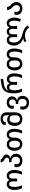

<svg xmlns="http://www.w3.org/2000/svg" viewBox="2888 -3698 1060 6877"><g transform="rotate(-90 3418.5 -260.0)"><path d="M115 0H222C180 -92 161 -173 161 -277C161 -402 200 -464 270 -464C332 -464 359 -411 359 -335V-178H461V-335C461 -417 492 -464 549 -464C622 -464 659 -396 659 -277C659 -174 640 -92 598 0H705C747 -94 768 -173 768 -277C768 -438 696 -549 559 -549C485 -549 435 -512 412 -450H407C385 -511 338 -549 261 -549C125 -549 53 -438 53 -277C53 -173 73 -94 115 0Z M1106 10C1255 10 1351 -84 1351 -218C1351 -344 1266 -405 1191 -419V-423C1266 -441 1322 -475 1322 -556C1322 -631 1271 -665 1223 -692C1182 -715 1147 -733 1147 -768H1040C1040 -689 1092 -662 1139 -635C1177 -613 1212 -591 1212 -542C1212 -495 1180 -464 1103 -464H1050V-378H1094C1195 -378 1241 -311 1241 -229C1241 -145 1199 -75 1106 -75C1022 -75 974 -119 974 -199C974 -227 978 -253 983 -272H881C875 -254 868 -226 868 -195C868 -61 967 10 1106 10Z M1691 10C1834 10 1926 -91 1926 -269V-318C1926 -417 1966 -464 2031 -464C2096 -464 2134 -396 2134 -277C2134 -174 2115 -92 2073 0H2180C2222 -92 2242 -173 2242 -286C2242 -438 2170 -549 2042 -549C1952 -549 1898 -512 1874 -438H1868C1840 -512 1767 -549 1690 -549C1549 -549 1457 -449 1457 -271C1457 -91 1557 10 1691 10ZM1693 -75C1605 -75 1566 -149 1566 -271C1566 -392 1604 -463 1692 -463C1778 -463 1817 -392 1817 -271C1817 -149 1778 -75 1693 -75Z M2592 10C2747 10 2833 -85 2833 -266V-560C2833 -685 2747 -770 2602 -770C2479 -770 2380 -709 2380 -618C2380 -607 2381 -595 2385 -582H2488C2487 -589 2486 -597 2486 -605C2486 -654 2533 -689 2602 -689C2690 -689 2727 -639 2727 -570V-527C2727 -502 2731 -473 2733 -456H2728C2695 -500 2647 -534 2565 -534C2435 -534 2348 -440 2348 -266C2348 -85 2445 10 2592 10ZM2592 -75C2499 -75 2457 -146 2457 -264C2457 -374 2502 -448 2588 -448C2697 -448 2730 -379 2730 -267V-249C2730 -144 2691 -75 2592 -75Z M3178 250C3328 250 3424 156 3424 14C3424 -103 3348 -167 3264 -180V-184C3348 -203 3404 -263 3404 -358C3404 -464 3315 -549 3183 -549C3053 -549 2961 -470 2961 -361C2961 -339 2964 -319 2971 -297H3075C3069 -317 3067 -335 3067 -353C3067 -421 3107 -464 3183 -464C3258 -464 3297 -412 3297 -349C3297 -281 3263 -224 3176 -224H3131V-138H3170C3267 -138 3314 -79 3314 8C3314 95 3272 165 3178 165C3080 165 3037 95 3037 21C3037 -6 3043 -42 3050 -63H2948C2939 -39 2931 -5 2931 32C2931 156 3025 250 3178 250Z M3575 0H3682C3640 -92 3621 -171 3621 -275C3621 -398 3661 -460 3731 -460C3792 -460 3820 -407 3820 -333V-180H3921V-333C3921 -413 3953 -460 4009 -460C4082 -460 4120 -392 4120 -276C4120 -172 4101 -92 4059 0H4166C4208 -94 4228 -171 4228 -276C4228 -435 4156 -545 4019 -545C3945 -545 3895 -508 3873 -446H3867C3846 -508 3798 -545 3730 -545C3688 -545 3649 -535 3613 -484H3609C3644 -593 3727 -627 3809 -644C3863 -655 3959 -668 4034 -680L4018 -770C3942 -759 3866 -746 3794 -732C3601 -693 3515 -562 3515 -316V-277C3515 -174 3533 -94 3575 0Z M4568 10C4711 10 4803 -91 4803 -269V-318C4803 -417 4843 -464 4908 -464C4973 -464 5011 -396 5011 -277C5011 -174 4992 -92 4950 0H5057C5099 -92 5119 -173 5119 -286C5119 -438 5047 -549 4919 -549C4829 -549 4775 -512 4751 -438H4745C4717 -512 4644 -549 4567 -549C4426 -549 4334 -449 4334 -271C4334 -91 4434 10 4568 10ZM4570 -75C4482 -75 4443 -149 4443 -271C4443 -392 4481 -463 4569 -463C4655 -463 4694 -392 4694 -271C4694 -149 4655 -75 4570 -75Z M5866 250 5945 209C5887 90 5748 35 5608 4C5458 -29 5333 -115 5333 -293C5333 -409 5372 -464 5437 -464C5499 -464 5526 -411 5526 -335V-178H5628V-337C5628 -417 5659 -464 5724 -464C5794 -464 5821 -410 5821 -337V-178H5923V-335C5923 -418 5955 -464 6011 -464C6077 -464 6116 -402 6116 -277C6116 -202 6106 -142 6076 -77L6167 -43C6206 -117 6225 -189 6225 -277C6225 -438 6153 -549 6021 -549C5947 -549 5897 -511 5874 -450H5869C5848 -512 5800 -549 5724 -549C5650 -549 5601 -512 5579 -450H5574C5552 -511 5505 -549 5428 -549C5297 -549 5225 -446 5225 -294C5225 -109 5338 -6 5482 39V42C5436 45 5387 62 5349 82L5389 155C5445 123 5507 103 5577 103C5687 103 5805 151 5866 250Z M6554 10C6688 10 6784 -75 6784 -202C6784 -297 6733 -352 6684 -400C6642 -442 6604 -482 6604 -539H6498C6498 -440 6554 -389 6602 -341C6640 -304 6674 -267 6674 -202C6674 -119 6629 -75 6554 -75C6479 -75 6431 -119 6431 -199C6431 -228 6435 -255 6441 -274H6339C6331 -255 6325 -227 6325 -195C6325 -61 6424 10 6554 10Z"/></g></svg>

Font: Noto Sans Georgian Medium
Style: Regular
Weight: 500
Designer: Monotype Design Team, Akaki Razmadze
Foundry: Google LLC
Version: Version 2.005